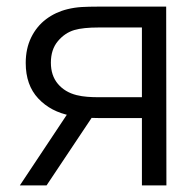

<svg xmlns="http://www.w3.org/2000/svg" viewBox="-20 -560 592 580"><path d="M408.7 -203.3H282.3Q236 -203.3 194 -210.7Q133.3 -222.2 95.5 -262.6Q57.7 -303 57.7 -369.7Q57.7 -413.2 74.2 -446.9Q90.8 -480.7 119.3 -502.1Q147.8 -523.5 184 -532.3Q205.2 -537.5 226.9 -538.8Q248.7 -540 275.7 -540H482L482.7 0H408.7ZM190.7 -226.7H272L120.7 0H40ZM408.7 -266.3V-477H278.7Q231 -477 204.7 -469.3Q175.7 -460.7 154.7 -435.5Q133.7 -410.3 133.7 -370.7Q133.7 -331.7 154.9 -306.6Q176.2 -281.5 211.3 -272.7Q227.2 -268.8 243.5 -267.6Q259.8 -266.3 278.7 -266.3Z"/></svg>

Font: Tap Sans
Style: Regular
Weight: 400
Designer: Tap Payments
Foundry: Tap Payments
Version: Version 1.001;Glyphs 3.1.2 (3151)